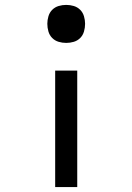

<svg xmlns="http://www.w3.org/2000/svg" viewBox="-20 -548 540 783"><path d="M250 -373Q234 -373 219 -377.5Q204 -382 193 -393Q182 -404 177.5 -419.5Q173 -435 173 -451Q173 -466 177.5 -481.5Q182 -497 193 -508Q204 -519 219 -523.5Q234 -528 250 -528Q266 -528 281 -523.5Q296 -519 307 -508Q318 -497 322.5 -481.5Q327 -466 327 -451Q327 -435 322.5 -419.5Q318 -404 307 -393Q296 -382 281 -377.5Q266 -373 250 -373ZM205 215V-260H295V215Z"/></svg>

Font: Iosevka Custom Medium
Style: Regular
Weight: 500
Monospace: yes
Designer: Belleve Invis
Foundry: Belleve Invis
Version: Version 32.5.0; ttfautohint (v1.8.4)